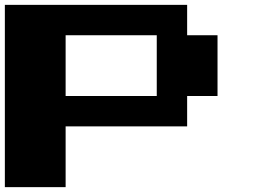

<svg xmlns="http://www.w3.org/2000/svg" viewBox="-20 -770 1040 790"><path d="M0 -375V-750H375H750V-687.5V-625H812.5H875V-500V-375H812.5H750V-312.5V-250H500H250V-125V0H125H0ZM625 -500V-625H437.5H250V-500V-375H437.5H625Z"/></svg>

Font: Press Start 2P
Style: Regular
Weight: 500
Monospace: yes
Version: Version 2.14